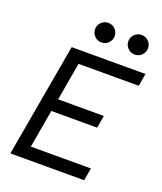

<svg xmlns="http://www.w3.org/2000/svg" viewBox="-160 -999 930 1102"><g transform="rotate(20 304.5 -448.0)"><path d="M36.6 0 158.7 -693.4H609.4L596.2 -616.7H228.5L188 -385.3H467.3L454.1 -309.1H174.3L133.8 -76.7H500.5L487.3 0ZM512.7 -776.9Q487.8 -776.9 470.2 -794.4Q452.6 -812 452.6 -836.9Q452.6 -861.8 470.2 -879.2Q487.8 -896.5 512.7 -896.5Q537.6 -896.5 555.2 -879.2Q572.8 -861.8 572.8 -836.9Q572.8 -812 555.2 -794.4Q537.6 -776.9 512.7 -776.9ZM309.6 -776.9Q284.7 -776.9 267.1 -794.4Q249.5 -812 249.5 -836.9Q249.5 -861.8 267.1 -879.2Q284.7 -896.5 309.6 -896.5Q334 -896.5 351.6 -879.2Q369.1 -861.8 369.1 -836.9Q369.1 -812 351.6 -794.4Q334 -776.9 309.6 -776.9Z"/></g></svg>

Font: Cascadia Mono PL SemiLight
Style: Italic
Weight: 350
Italic angle: -10°
Monospace: yes
Designer: Aaron Bell
Foundry: Saja Typeworks
Version: Version 2404.023; ttfautohint (v1.8.4)